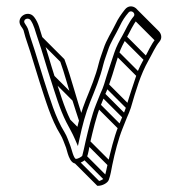

<svg xmlns="http://www.w3.org/2000/svg" viewBox="-20 -533 575 612"><path d="M59.3 -458.1C51 -470.6 68.7 -479 77 -469.4C89.1 -452.2 91.6 -434.9 100.9 -408.5C113.8 -372.1 127.3 -322.8 139.9 -284.6C156.2 -234.8 169.5 -186.8 191.4 -143.5C202 -122.5 210 -110.4 219.1 -89L228.4 -67.4L233.3 -90.4C242.4 -132.7 252.8 -172 267 -207.2C283 -246.9 298.9 -284 309.3 -327.3C312.6 -341.1 320.1 -360 324.2 -372.8C332.4 -398.8 349.5 -423.8 361.8 -449.8C370.3 -467.8 378 -479.5 389.7 -493.1C398.6 -503.4 413.8 -490.2 406.2 -480.8C390.5 -462.4 381.4 -439 369.5 -418.2C360.6 -402.7 351.2 -385.4 344.8 -366.2C333.7 -332.7 322.1 -299.1 311.8 -264.2C308.7 -254.8 304.9 -244.5 300.1 -235L286 -199.8C272.2 -165.3 261.7 -120.3 252.7 -81.9C248.6 -64 246.1 -50.1 242.1 -36.1C238.5 -32.1 227.4 -26.5 222.5 -26.5C214.7 -26.5 207.7 -60 204.4 -67.9C198.8 -81.3 194.4 -97.5 185.4 -112C156.6 -158 139 -219.7 120.1 -277.4C108.2 -313.8 93.8 -364.6 81.1 -401.4C76.9 -413.6 73.4 -424.8 71.2 -434.1C68.5 -445.5 63 -452.1 59.3 -458.1ZM313.9 -229C332.8 -269.5 345.1 -320.1 359.2 -361.8C365 -378.9 373.2 -394.6 382.5 -410.8C395.2 -433 403.9 -455 417.8 -471.2C437.8 -496.2 399.4 -530 377.9 -502.4C366.8 -488.2 357.1 -475 348.2 -456.2C336.4 -431.2 319.3 -406.8 309.8 -377.2C306.1 -365.5 298.5 -346.5 294.7 -330.7C284.8 -289.7 268.9 -252.2 253 -212.8C241.1 -182.9 231.6 -150.8 223.6 -115.8C218.8 -125.8 211.9 -136 204.6 -150.5C184 -192.1 169.8 -241.7 154.1 -289.4C141.8 -326.7 128.8 -376.1 115.1 -413.5C106.6 -438.8 103.7 -459.4 88.9 -478.6C69.1 -504.3 28.5 -477.3 46.7 -449.9C52.1 -441.3 54.7 -440.2 56.6 -430.5C58.7 -420.6 62.7 -409.8 66.9 -396.6C79.6 -360.5 93.8 -309.6 105.9 -272.6C124.6 -215.7 142.4 -152.5 172.6 -104C180.1 -92 184.5 -76.7 190.6 -62.1C194.1 -53.6 200.1 -11.5 222.5 -11.5C234.8 -11.5 251 -20.2 255.7 -29.7C262.9 -44.4 263.8 -63.2 267.3 -78.2C276.4 -117 286.5 -160.7 300 -194.2ZM243.7 -27.7 314.4 43 325 32.4 254.3 -38.3ZM254.7 -74.7 325.4 -4 336 -14.6 265.3 -85.3ZM287.7 -191.7 358.4 -121 369 -131.6 298.3 -202.3ZM301.7 -226.7 372.4 -156 383 -166.6 312.3 -237.3ZM313.7 -256.7 384.4 -186 395 -196.6 324.3 -267.3ZM346.7 -358.7 417.4 -288 428 -298.6 357.3 -369.3ZM370.7 -409.2 441.4 -338.5 452 -349.1 381.3 -419.8ZM406.7 -470.7 477.4 -400 488 -410.6 417.3 -481.3ZM192.7 -141.7 225.6 -108.8 236.2 -119.4 203.3 -152.3ZM141.7 -281.7 212.4 -211 223 -221.6 152.3 -292.3ZM102.7 -405.7 172.2 -336.2C185.4 -300 197.8 -251.4 210.6 -213.9C218.7 -190 224.4 -168.8 232.4 -146.4L246.5 -151.4C224.6 -213.3 208.6 -281.7 185.2 -344.4L113.3 -416.3ZM404.7 -493.8 475.4 -423.1C479.4 -419.1 480.5 -414.2 476.9 -410.1C461.3 -391.6 452.1 -368.3 440.2 -347.5C431.4 -332 421.9 -314.7 415.5 -295.5C404.4 -262 392.8 -228.3 382.6 -193.5C375.4 -172.2 365.2 -150.2 356.8 -129.1C343 -94.6 332.4 -49.6 323.4 -11.2C319.3 6.7 316.8 20.6 312.8 34.6C309.9 37.9 300.8 42.8 296 43.9L227.8 -24.3L217.2 -13.7L290.1 59.2H293.2C305.9 59.2 323 50.6 326.7 40.5C332.6 24.6 334.8 8 338 -7.5C346 -46.2 357.4 -90.4 370.7 -123.5L384.6 -158.3C389.4 -168.6 393.3 -178.5 396.9 -189C413.1 -244.2 427.5 -295 453.2 -340.1C465.9 -362.3 474.8 -384.1 488.5 -400.5C498.2 -412.1 493.8 -426 486 -433.8L415.3 -504.5Z"/></svg>

Font: CiSf OpenHand
Style: Gls
Weight: 400
Foundry: Cannot Into Space Fonts
Version: Version 0.7892